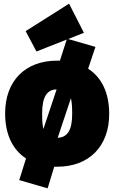

<svg xmlns="http://www.w3.org/2000/svg" viewBox="-20 -888 624 1048"><path d="M461 -513 501 -632 352 -675 438 -709 357 -868 120 -718 179 -607 344 -672 307 -557H292C117 -557 8 -446 8 -269C8 -153 50 -70 122 -23L85 95L240 140L276 22H292C467 22 576 -90 576 -266C576 -383 534 -466 461 -513ZM289 -400 217 -184C212 -203 210 -230 210 -269C210 -360 237 -399 289 -400ZM295 -136 367 -352C372 -332 374 -305 374 -266C374 -176 347 -138 295 -136Z"/></svg>

Font: Fira Sans Ultra
Style: Regular
Weight: 950
Designer: Carrois Corporate & Edenspiekermann AG
Foundry: Carrois Corporate GbR & Edenspiekermann AG
Version: Version 4.203;PS 004.203;hotconv 1.0.88;makeotf.lib2.5.64775